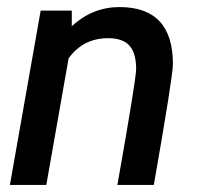

<svg xmlns="http://www.w3.org/2000/svg" viewBox="-20 -523 562 543"><path d="M415 0H312Q365 -299 365 -328Q365 -373 346 -394Q327 -415 286 -415Q215 -415 174 -358L111 0H8L95 -493H183V-449Q242 -503 318 -503Q469 -503 469 -342Q469 -307 415 0Z"/></svg>

Font: Cabin
Style: Medium Italic
Weight: 500
Designer: Pablo Impallari
Foundry: Pablo Impallari. www.impallari.com Igino Marini. www.ikern.com
Version: Version 1.005